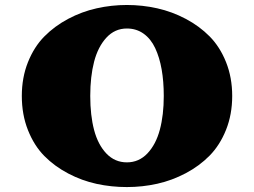

<svg xmlns="http://www.w3.org/2000/svg" viewBox="-20 -739 1029 778"><path d="M68.4 -350.1Q68.4 -424.8 93.3 -487.1Q118.2 -549.3 159.7 -591.3Q201.2 -633.3 256.3 -662.6Q311.5 -691.9 371.6 -705.3Q431.6 -718.8 494.1 -718.8Q557.1 -718.8 617.2 -705.3Q677.2 -691.9 732.7 -662.6Q788.1 -633.3 829.6 -591.3Q871.1 -549.3 896 -487.1Q920.9 -424.8 920.9 -350.1Q920.9 -275.4 896 -213.1Q871.1 -150.9 829.6 -108.6Q788.1 -66.4 732.7 -37.1Q677.2 -7.8 617.2 5.6Q557.1 19 494.1 19Q431.2 19 371.6 6.1Q312 -6.8 256.6 -35.9Q201.2 -64.9 159.7 -106.9Q118.2 -148.9 93.3 -211.7Q68.4 -274.4 68.4 -350.1ZM643.6 -350.1Q643.6 -409.2 635 -457.8Q626.5 -506.3 608.9 -543.9Q591.3 -581.5 562 -602.5Q532.7 -623.5 494.1 -623.5Q445.3 -623.5 411.1 -586.4Q377 -549.3 361.3 -489Q345.7 -428.7 345.7 -350.1Q345.7 -271.5 361.3 -212.2Q377 -152.8 411.1 -116.9Q445.3 -81.1 494.1 -81.1Q543 -81.1 577.4 -117.4Q611.8 -153.8 627.7 -213.4Q643.6 -272.9 643.6 -350.1Z"/></svg>

Font: Goblin
Style: Regular
Weight: 400
Designer: Riccardo De Franceschi
Foundry: Sorkin Type Co.
Version: Version 1.001